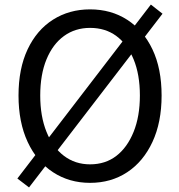

<svg xmlns="http://www.w3.org/2000/svg" viewBox="-20 -787 782 840"><path d="M107 33 56 -6 640 -767 691 -727ZM374 13Q283 13 212 -33.5Q141 -80 101 -166Q61 -252 61 -369Q61 -487 101 -571.5Q141 -656 212 -701Q283 -746 374 -746Q466 -746 536.5 -700.5Q607 -655 647 -571Q687 -487 687 -369Q687 -252 647 -166Q607 -80 536.5 -33.5Q466 13 374 13ZM374 -68Q441 -68 489 -105Q537 -142 564.5 -210Q592 -278 592 -369Q592 -461 564.5 -527.5Q537 -594 489 -629.5Q441 -665 374 -665Q309 -665 260 -629.5Q211 -594 183.5 -527.5Q156 -461 156 -369Q156 -278 183.5 -210Q211 -142 260 -105Q309 -68 374 -68Z"/></svg>

Font: Noto Sans TC Thin
Style: Regular
Weight: 400
Version: Version 2.004-H2;hotconv 1.0.118;makeotfexe 2.5.65603